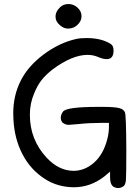

<svg xmlns="http://www.w3.org/2000/svg" viewBox="-20 -952 705 970"><path d="M260.7 -873Q262.7 -894.5 282.2 -914.1Q299.8 -931.6 325.2 -931.6H326.2Q350.6 -931.6 370.1 -915Q391.6 -895.5 391.6 -873V-866.2Q390.6 -843.8 370.1 -825.2Q352.5 -808.6 326.2 -807.6Q325.2 -807.6 323.2 -807.6Q301.8 -807.6 282.2 -825.2Q260.7 -843.8 260.7 -866.2ZM200.2 -676.8Q280.3 -736.3 364.3 -754.9Q384.8 -759.8 417 -759.8Q493.2 -759.8 540 -729.5Q553.7 -720.7 553.7 -696.3Q553.7 -653.3 519.5 -653.3Q500 -653.3 475.6 -664.1Q450.2 -674.8 422.9 -674.8Q344.7 -674.8 246.1 -601.6Q210 -573.2 189.5 -546.9Q168.9 -520.5 152.3 -479.5Q130.9 -429.7 130.9 -372.1Q130.9 -247.1 214.8 -156.2Q276.4 -89.8 350.6 -88.9Q408.2 -88.9 455.1 -130.4Q502 -171.9 521.5 -247.1Q529.3 -275.4 530.3 -305.7V-331.1H488.3Q429.7 -331.1 377 -325.2Q328.1 -321.3 327.1 -321.3Q311.5 -321.3 299.8 -330.1H298.8Q287.1 -339.8 287.1 -357.4Q287.1 -373 298.8 -388.7Q317.4 -412.1 477.5 -412.1H497.1Q556.6 -412.1 581.1 -406.2Q605.5 -400.4 611.3 -383.8Q617.2 -372.1 618.2 -196.3Q618.2 -67.4 616.2 -43Q614.3 -18.6 603.5 -10.7Q589.8 -2 576.7 -2Q563.5 -2 549.8 -10.7V-11.7Q536.1 -22.5 536.1 -56.6V-85L505.9 -59.6Q436.5 -5.9 352.5 -5.9Q270.5 -6.8 207 -47.9Q134.8 -93.8 93.8 -172.4Q52.7 -251 47.9 -348.6Q46.9 -359.4 46.9 -379.9Q46.9 -469.7 85 -544.9Q121.1 -617.2 200.2 -676.8Z"/></svg>

Font: sage sans
Style: Regular
Weight: 400
Version: Version 001.032